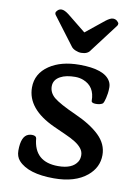

<svg xmlns="http://www.w3.org/2000/svg" viewBox="-95 -926 730 998"><g transform="rotate(10 270.5 -426.5)"><path d="M53.7 0ZM384.3 -421.9Q384.3 -497.1 321.8 -521.5Q301.8 -529.3 278.6 -529.3Q255.4 -529.3 235.6 -525.4Q215.8 -521.5 200.7 -513.2Q166.5 -494.6 166.5 -460Q166.5 -426.8 194.8 -402.3Q226.1 -376.5 311 -338.6Q396 -300.8 442.1 -256.1Q488.3 -211.4 488.3 -153.3Q488.3 -87.9 434.6 -43Q371.6 9.3 260.3 9.3Q124 9.3 71.8 -48.8Q53.7 -69.3 53.7 -101.1Q53.7 -177.7 91.3 -190.4Q100.6 -193.4 108.9 -193.4Q131.8 -193.4 133.8 -179.2Q144.5 -57.1 270.5 -57.1Q346.2 -57.1 371.6 -99.6Q379.9 -113.3 379.9 -132.8Q379.9 -152.3 367.4 -168.5Q355 -184.6 333 -198.5Q311 -212.4 280.8 -225.6L215.8 -254.9Q66.4 -323.2 66.4 -436.5Q66.4 -509.8 131.3 -553.7Q192.9 -595.2 290 -595.2Q421.9 -595.2 454.1 -538.1Q462.4 -523.4 462.4 -505.9Q462.4 -488.3 460.4 -474.4Q458.5 -460.4 455.6 -449.2Q450.7 -427.7 444.3 -418.9Q431.6 -409.7 408 -409.7Q384.3 -409.7 384.3 -421.9ZM122.1 -829.1Q119.1 -833 119.1 -839.1Q119.1 -845.2 127.7 -853.5Q136.2 -861.8 148.4 -861.8Q163.6 -861.8 187 -843.8L284.7 -765.1L382.3 -843.8Q405.8 -861.8 419.4 -861.8Q433.1 -861.8 441.9 -853.5Q450.7 -845.2 450.7 -840.8Q450.7 -832.5 447.3 -829.1L334.5 -680.2Q321.3 -657.7 286.6 -657.7Q272 -657.7 256.6 -664.3Q241.2 -670.9 234.4 -680.2Z"/></g></svg>

Font: Quando
Style: Regular
Weight: 400
Version: Version 1.002